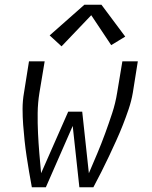

<svg xmlns="http://www.w3.org/2000/svg" viewBox="-20 -788 640 808"><path d="M114 0Q108 -32 102.5 -64.5Q97 -97 92 -130Q87 -163 83.5 -196Q80 -229 77.5 -262.5Q75 -296 75 -330Q75 -364 81 -398L102 -530H168L146 -398Q139 -355 138.5 -312Q138 -269 140 -227Q142 -185 145.5 -143Q149 -101 153 -59L267 -318H326L354 -59Q372 -101 389.5 -142.5Q407 -184 422.5 -226.5Q438 -269 452 -311.5Q466 -354 473 -398L495 -530H560L539 -398Q533 -363 521.5 -329Q510 -295 497 -262Q484 -229 469 -196Q454 -163 438.5 -130Q423 -97 406.5 -64.5Q390 -32 373 0H314L286 -258L173 0ZM239 -593 189 -639 335 -768H407L507 -634L448 -598L364 -724Z"/></svg>

Font: Iosevka Curly Light Extended
Style: Italic
Weight: 300
Width: 7
Italic angle: -9°
Monospace: yes
Designer: Belleve Invis
Foundry: Belleve Invis
Version: Version 11.1.0; ttfautohint (v1.8.3)